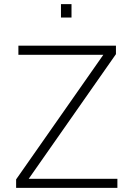

<svg xmlns="http://www.w3.org/2000/svg" viewBox="-20 -909 642 929"><path d="M58 0V-41L480 -644H69V-688H541V-647L119 -44H548V0ZM275 -824V-889H326V-824Z"/></svg>

Font: Saira ExtraLight
Style: Regular
Weight: 200
Designer: Hector Gatti with collaboration of the Omnibus-Type team
Foundry: Omnibus-Type
Version: Version 1.100; ttfautohint (v1.8.3)